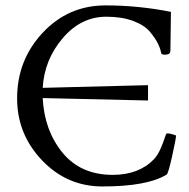

<svg xmlns="http://www.w3.org/2000/svg" viewBox="-20 -670 686 696"><path d="M618.2 -178.7Q618.2 -168 604 -104Q589.8 -40 584 -37.1Q513.7 5.9 351.6 5.9Q222.7 5.9 132.3 -88.9Q42 -183.6 42 -313.5Q42 -452.1 134.8 -551.3Q227.5 -650.4 362.3 -650.4Q482.4 -650.4 599.6 -627Q597.7 -496.1 597.7 -485.4Q597.7 -471.7 577.1 -471.7Q567.4 -471.7 564.5 -476.6Q561.5 -493.2 553.2 -510.7Q544.9 -528.3 524.9 -553.2Q504.9 -578.1 463.4 -593.8Q421.9 -609.4 365.2 -609.4Q273.4 -609.4 207 -531.2Q140.6 -453.1 134.8 -351.6L516.6 -361.3V-305.7L134.8 -314.5Q140.6 -197.3 206.5 -116.7Q272.5 -36.1 388.7 -36.1Q483.4 -36.1 538.1 -92.8Q551.8 -107.4 562 -130.9Q572.3 -154.3 577.1 -170.4Q582 -186.5 585 -186.5Q591.8 -186.5 600.1 -184.6Q608.4 -182.6 613.3 -180.7Z"/></svg>

Font: Crimson Text
Style: Regular
Weight: 400
Version: Version 0.13